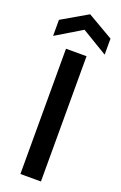

<svg xmlns="http://www.w3.org/2000/svg" viewBox="-183 -954 630 1001"><g transform="rotate(20 132.0 -453.5)"><path d="M189 -695V0H75V-695ZM132 -821 -11 -735V-824L132 -907L275 -824V-735Z"/></g></svg>

Font: Poppins-tnum Medium
Style: Regular
Weight: 500
Designer: Ninad Kale (Devanagari), Jonny Pinhorn (Latin)
Foundry: Indian Type Foundry
Version: Version 4.004